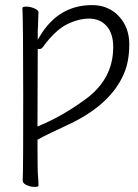

<svg xmlns="http://www.w3.org/2000/svg" viewBox="-20 -726 540 753"><path d="M131 2Q131 7 115.5 7Q100 7 84.5 0Q69 -7 69 -17.5Q69 -28 70 -54Q71 -80 71 -353Q71 -626 68 -695Q68 -700 83.5 -700Q99 -700 115 -693Q131 -686 131 -677Q131 -671 130 -655Q129 -639 129 -622L128 -604V-570L137 -585Q210 -706 341 -706Q405 -706 446 -662.5Q487 -619 487 -552Q487 -485 466 -437Q416 -319 258 -242Q215 -222 179.5 -205Q144 -188 127 -178V-175Q127 -57 129 -36Q131 -15 131 2ZM127 -230Q219 -267 310 -333Q424 -413 424 -541Q424 -595 398 -624Q372 -653 329.5 -653Q287 -653 241.5 -630Q196 -607 147 -540Q142 -534 137 -534H128Q127 -351 127 -237ZM129 -622Z"/></svg>

Font: LXGW WenKai Mono TC Light
Style: Regular
Weight: 300
Designer: LXGW / Fontworks Inc.
Foundry: LXGW / Fontworks Inc.
Version: Version 1.330